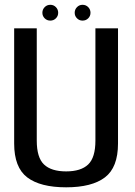

<svg xmlns="http://www.w3.org/2000/svg" viewBox="-20 -796 576 820"><path d="M262.5 4Q372.5 4 428.2 -38.5Q484 -81 484 -183V-675H387.5V-195.5Q387.5 -123 356.5 -93.5Q325.5 -64 262.5 -64Q199 -64 168 -93.5Q137 -123 137 -195.5V-675H40.5V-183Q40.5 -81 96.2 -38.5Q152 4 262.5 4ZM195 -708Q209 -708 218.8 -717.8Q228.5 -727.5 228.5 -741.5Q228.5 -755.5 218.8 -765.5Q209 -775.5 195 -775.5Q180.5 -775.5 170.8 -765.5Q161 -755.5 161 -741.5Q161 -727.5 170.8 -717.8Q180.5 -708 195 -708ZM332.5 -708Q347 -708 356.8 -717.8Q366.5 -727.5 366.5 -741.5Q366.5 -755.5 356.8 -765.5Q347 -775.5 332.5 -775.5Q318.5 -775.5 308.8 -765.5Q299 -755.5 299 -741.5Q299 -727.5 308.8 -717.8Q318.5 -708 332.5 -708Z"/></svg>

Font: Anybody SemiCondensed
Style: Regular
Weight: 400
Width: 4
Version: Version 1.113;gftools[0.9.25]